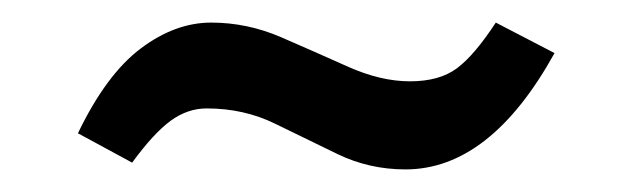

<svg xmlns="http://www.w3.org/2000/svg" viewBox="-20 -345 557 170"><path d="M339 -195Q307 -195 279 -208.5Q251 -222 223.5 -235.5Q196 -249 163 -249Q146 -249 131 -238Q116 -227 97 -201L49 -227Q74 -279 104.5 -302Q135 -325 167 -325Q199 -325 229 -312Q259 -299 288 -286Q317 -273 343 -273Q369 -273 384.5 -284.5Q400 -296 419 -325L471 -298Q414 -195 339 -195Z"/></svg>

Font: Manuale
Style: Bold
Weight: 700
Version: Version 1.002